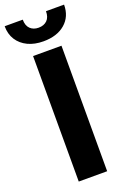

<svg xmlns="http://www.w3.org/2000/svg" viewBox="-203 -991 695 1048"><g transform="rotate(-20 144.5 -467.5)"><path d="M62 0V-729H227V0ZM144 -785Q92 -785 53.5 -803.5Q15 -822 -6.5 -855.5Q-28 -889 -28 -935H77Q77 -900 95.5 -882Q114 -864 144 -864Q175 -864 193.5 -882Q212 -900 212 -935H317Q317 -866 270 -825.5Q223 -785 144 -785Z"/></g></svg>

Font: Mona Sans SemiExpanded
Style: Bold
Weight: 700
Width: 6
Designer: Deni Anggara
Foundry: GitHub
Version: Version 2.000